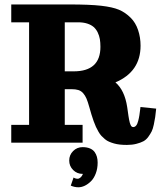

<svg xmlns="http://www.w3.org/2000/svg" viewBox="-20 -625 709 841"><path d="M29.3 0V-78.1H107.4V-527.3H29.3V-605.5H283.2Q371.8 -605.5 422.2 -599.9Q472.7 -594.2 500.9 -582.4Q529.1 -570.6 552.7 -546.9Q574 -525.6 584.8 -493.5Q595.7 -461.4 595.7 -424.8Q595.7 -310.8 485.6 -264.2Q525.9 -229.7 537.1 -156.2Q538.3 -148.4 540 -136.1Q541.7 -123.8 542.7 -117.1Q543.7 -110.4 545.4 -101.2Q547.1 -92 548.6 -87.2Q550 -82.3 552.2 -77.4Q554.4 -72.5 557.3 -70.4Q560.1 -68.4 563.5 -68.4Q571 -68.4 576.5 -75.2Q582 -82 585.4 -95.6Q588.9 -109.1 590.6 -120.4Q592.3 -131.6 594.5 -149.7Q595 -154.1 595.2 -156.2L664.1 -149.2Q661.6 -125.5 659.8 -112.3Q658 -99.1 653.8 -79.6Q649.7 -60.1 644.3 -49.3Q638.9 -38.6 629.5 -25.5Q620.1 -12.5 607.7 -6Q595.2 0.5 577 5.1Q558.8 9.8 535.9 9.8Q519.3 9.8 505.4 8.3Q491.5 6.8 479.6 3.4Q467.8 0 458 -4.2Q448.2 -8.3 439.7 -15.4Q431.2 -22.5 424.4 -29.7Q417.7 -36.9 411.4 -47.9Q405 -58.8 400.3 -69.2Q395.5 -79.6 390.1 -94.6Q384.8 -109.6 380.6 -123.3Q376.5 -137 371.1 -156.2Q364.5 -179.7 358.8 -193.2Q353 -206.8 344.2 -216.8Q335.4 -226.8 323.4 -230.6Q311.3 -234.4 293 -234.4H263.7V-78.1H341.8V0ZM343.3 136.7Q342.5 136.7 341.8 136.7Q317.4 136.7 300.3 119.6Q283.2 102.5 283.2 78.1Q283.2 53.7 300.3 36.6Q317.4 19.5 341.8 19.5Q360.4 19.5 373.8 25.1Q387.2 30.8 394.3 40.6Q401.4 50.5 404.5 61.9Q407.7 73.2 407.7 87.2Q407.7 113.3 399.5 134.8Q391.4 156.2 378.5 168.9Q365.7 181.6 351.4 188.5Q337.2 195.3 323.5 195.3Q306.2 195.3 290 188L302.2 152.6Q310.8 158 320.1 158Q326.2 158 332.6 152.5Q339.1 147 343.3 136.7ZM263.7 -312.5H302.7Q419.9 -312.5 419.9 -419.9Q419.9 -438.5 417.4 -453.6Q414.8 -468.8 408 -482.9Q401.1 -497.1 390.4 -506.6Q379.6 -516.1 362.3 -521.7Q345 -527.3 322.3 -527.3H263.7Z"/></svg>

Font: Orelega One
Style: Regular
Weight: 400
Version: Version 1.1 ; ttfautohint (v1.8.3)